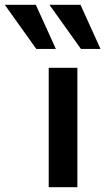

<svg xmlns="http://www.w3.org/2000/svg" viewBox="-137 -784 441 804"><path d="M187 0V-500H67V0ZM-117 -764 15 -579H97L13 -764ZM70 -764 202 -579H284L200 -764Z"/></svg>

Font: Perun SemiBold
Style: Regular
Weight: 600
Foundry: Copyright (c) Stefan Peev, Context Ltd, 2016
Version: Version 1.089